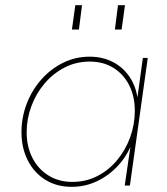

<svg xmlns="http://www.w3.org/2000/svg" viewBox="-20 -717 647 742"><path d="M257 5Q199 5 155.5 -22Q112 -49 87.5 -97Q63 -145 63 -206Q63 -263 83 -315.5Q103 -368 139 -409Q175 -450 223 -474Q271 -498 326 -498Q377 -498 417 -477Q457 -456 482 -418Q507 -380 513 -328L509 -324L532 -493H551L482 0H462L487 -170L491 -166Q471 -114 435.5 -76Q400 -38 354.5 -16.5Q309 5 257 5ZM260 -14Q312 -14 356 -36.5Q400 -59 432.5 -98Q465 -137 483 -186.5Q501 -236 501 -289Q501 -345 479 -388Q457 -431 418 -455Q379 -479 327 -479Q274 -479 229.5 -456Q185 -433 152 -394Q119 -355 101 -306Q83 -257 83 -206Q83 -151 105 -107.5Q127 -64 167 -39Q207 -14 260 -14ZM424 -603 436 -697H463L450 -603ZM258 -603 271 -697H297L285 -603Z"/></svg>

Font: Hanken Grotesk Thin
Style: Italic
Weight: 250
Italic angle: -8°
Designer: Alfredo Marco Pradil
Foundry: Hanken Design Co.
Version: Version 3.013